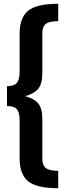

<svg xmlns="http://www.w3.org/2000/svg" viewBox="-20 -858 363 1016"><path d="M288 -838V-746Q241 -746 222.5 -731.5Q204 -717 204 -682V-472Q204 -414 182 -388Q160 -362 113 -349Q160 -337 182 -311Q204 -285 204 -228V-18Q204 17 223 31.5Q242 46 288 46V138Q173 138 128.5 101Q84 64 84 -19V-218Q84 -262 69.5 -279.5Q55 -297 17 -297V-402Q55 -402 69.5 -420Q84 -438 84 -482V-681Q84 -764 128.5 -801Q173 -838 288 -838Z"/></svg>

Font: FiraGO Medium
Style: Regular
Weight: 500
Designer: bBox Type
Foundry: bBox Type GmbH
Version: Version 1.001;PS 001.001;hotconv 1.0.88;makeotf.lib2.5.64775